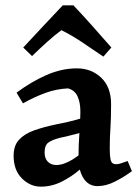

<svg xmlns="http://www.w3.org/2000/svg" viewBox="-20 -692 524 719"><path d="M268 -436Q322 -436 359 -401Q396 -366 396 -302Q396 -248 393.5 -211.5Q391 -175 391 -139Q391 -105 395 -91Q399 -77 415 -77Q423 -77 433.5 -80.5Q444 -84 458 -89L474 -51Q444 -29 410.5 -12Q377 5 345 5Q312 5 293 -24Q274 -53 274 -103Q274 -151 277.5 -196Q281 -241 281 -274Q281 -308 270.5 -331Q260 -354 235 -361Q191 -359 150 -344Q109 -329 66 -305L42 -345Q97 -386 154 -411Q211 -436 268 -436ZM340 -269 291 -197Q266 -191 245.5 -185.5Q225 -180 209 -177Q176 -169 161.5 -158.5Q147 -148 147 -121Q147 -99 159 -86.5Q171 -74 191 -74Q218 -74 253 -95.5Q288 -117 317 -151L327 -105Q309 -83 279 -57Q249 -31 211.5 -12Q174 7 133 7Q93 7 62 -24Q31 -55 31 -109Q31 -147 51.5 -169Q72 -191 108.5 -204Q145 -217 194 -227Q228 -233 264 -243Q300 -253 340 -269ZM255 -672Q289 -636 323 -598Q357 -560 397 -514L367 -480Q322 -511 285 -535.5Q248 -560 210 -579Q183 -559 157 -535.5Q131 -512 100 -482L67 -514Q103 -553 142 -594.5Q181 -636 215 -672Z"/></svg>

Font: Ruwudu SemiBold
Style: Regular
Weight: 600
Designer: Becca Hirsbrunner Spalinger
Foundry: SIL International
Version: Version 3.000